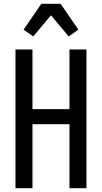

<svg xmlns="http://www.w3.org/2000/svg" viewBox="-20 -997 540 1017"><path d="M62 0V-735H152V-419H348V-735H438V0H348V-339H152V0ZM156 -804 105 -840 199 -977H301L395 -840L344 -804L250 -916Z"/></svg>

Font: Iosevka Fixed Medium
Style: Regular
Weight: 500
Monospace: yes
Designer: Belleve Invis
Foundry: Belleve Invis
Version: Version 32.3.0